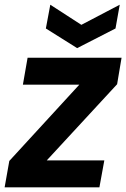

<svg xmlns="http://www.w3.org/2000/svg" viewBox="-33 -801 540 821"><path d="M486.8 -554.2 467.8 -440.9 167 -115.2H413.1L392.1 0H-13.2L6.8 -112.8L306.2 -439H64.9L85 -554.2ZM314.9 -694.8 479 -780.8 460.9 -679.2 296.9 -595.2 163.1 -679.2 182.1 -780.8Z"/></svg>

Font: SVN-Poppins SemiBold
Style: Italic
Weight: 600
Italic angle: -10°
Designer: Ninad Kale (Devanagari), Jonny Pinhorn (Latin)
Foundry: Indian Type Foundry
Version: Version 3.002 2017